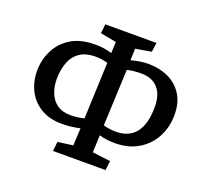

<svg xmlns="http://www.w3.org/2000/svg" viewBox="-126 -882 1105 1038"><g transform="rotate(20 426.0 -363.0)"><path d="M278 7 284 -47 371 -59 376 -159Q356 -154 328 -150.5Q300 -147 272 -147Q202 -147 152 -176.5Q102 -206 75.5 -257Q49 -308 49 -372Q49 -435 76.5 -490Q104 -545 159 -578.5Q214 -612 298 -612Q326 -612 350.5 -608Q375 -604 393 -598L396 -663L304 -680L310 -733H604L597 -680L506 -664L504 -597Q524 -603 550 -607.5Q576 -612 603 -612Q666 -612 717 -588.5Q768 -565 798.5 -518Q829 -471 829 -400Q829 -330 798.5 -272.5Q768 -215 711.5 -181Q655 -147 576 -147Q529 -147 487 -159L483 -60L587 -47L580 7ZM299 -207Q343 -207 378 -217L391 -541Q374 -546 356.5 -548.5Q339 -551 321 -551Q263 -551 228.5 -526Q194 -501 179 -458.5Q164 -416 164 -365Q164 -323 178 -287Q192 -251 222 -229Q252 -207 299 -207ZM489 -217Q524 -207 561 -207Q637 -207 675.5 -257Q714 -307 714 -404Q714 -475 680.5 -512.5Q647 -550 584 -550Q537 -550 503 -541Z"/></g></svg>

Font: Literata 7pt Medium
Style: Italic
Weight: 500
Italic angle: -2°
Designer: Latin by Veronika Burian and Jose Scaglione. Greek by Irene Vlachou. Cyrillic by Vera Evstafieva
Foundry: TypeTogether
Version: Version 3.002